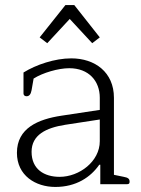

<svg xmlns="http://www.w3.org/2000/svg" viewBox="-20 -729 558 760"><path d="M167 -558 256 -654 345 -558 375 -581 274 -709H239L137 -581ZM199 11C282 11 339 -28 373 -77H377V0H484C492 0 493 -5 493 -10C493 -21 487 -26 470 -29L431 -37V-342C431 -443 356 -498 262 -498C197 -498 123 -473 73 -442V-359C73 -353 77 -348 85 -348C96 -348 102 -356 105 -372L113 -418C149 -441 211 -459 254 -459C332 -459 375 -408 375 -342V-294L223 -271C131 -257 47 -222 47 -124C47 -34 121 11 199 11ZM216 -29C155 -29 105 -59 105 -128C105 -195 162 -223 238 -235L375 -256V-170C375 -90 294 -29 216 -29Z"/></svg>

Font: Maitree Light
Style: Regular
Weight: 300
Designer: CadsonDemak Team
Foundry: CadsonDemak
Version: Version 1.000;PS 001.000;hotconv 1.0.88;makeotf.lib2.5.64775